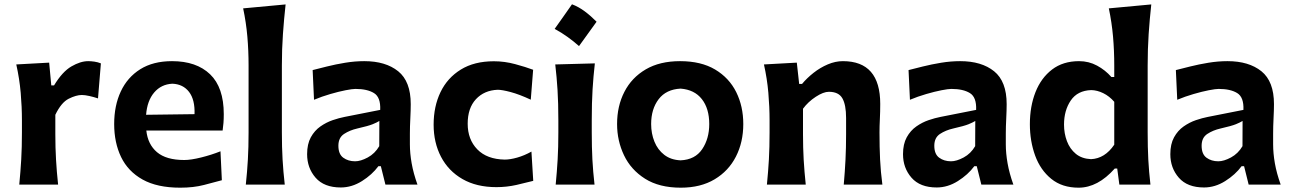

<svg xmlns="http://www.w3.org/2000/svg" viewBox="-20 -847 5930 881"><path d="M68.4 0Q74.2 -59.6 77.4 -115.2Q80.6 -170.9 80.6 -239.7V-294.4Q80.6 -356.9 75 -421.4Q69.3 -485.8 54.7 -551.3L205.6 -559.6L215.3 -455.1H228Q266.1 -518.1 307.6 -542.2Q349.1 -566.4 384.8 -566.4Q397.5 -566.4 413.1 -564.2Q428.7 -562 442.9 -556.2L429.7 -395.5Q410.6 -401.9 390.1 -406.5Q369.6 -411.1 355.5 -411.1Q329.6 -411.1 295.4 -394Q261.2 -377 233.9 -320.3V-231.4Q233.9 -168.9 237.1 -114.3Q240.2 -59.6 246.6 0Z M807.1 14.2Q701.2 14.2 634.3 -23.2Q567.4 -60.5 535.6 -126.5Q503.9 -192.4 503.9 -277.8Q503.9 -362.3 534.2 -427.2Q564.5 -492.2 623.5 -529.3Q682.6 -566.4 769.5 -566.4Q881.3 -566.4 944.1 -506.1Q1006.8 -445.8 1006.8 -323.2Q1006.8 -300.8 1005.4 -283Q1003.9 -265.1 1001.5 -248H651.4Q658.2 -184.6 700.4 -148.7Q742.7 -112.8 825.7 -112.8Q856 -112.8 903.1 -124.5Q950.2 -136.2 991.7 -152.8L998 -20Q963.9 -10.7 916 1.7Q868.2 14.2 807.1 14.2ZM872.6 -323.2Q875 -389.2 847.7 -425Q820.3 -460.9 771 -462.9Q719.7 -460.4 687.5 -422.6Q655.3 -384.8 650.4 -320.3Z M1107.9 0Q1114.3 -59.6 1117.4 -115.2Q1120.6 -170.9 1120.6 -239.7V-546.4Q1120.6 -614.3 1115 -679Q1109.4 -743.7 1095.7 -808.6L1290.5 -826.7Q1283.2 -760.7 1278.3 -691.4Q1273.4 -622.1 1273.4 -546.4V-239.7Q1273.4 -170.9 1276.6 -115.2Q1279.8 -59.6 1286.6 0Z M1543.9 13.2Q1467.3 13.2 1428.2 -31.5Q1389.2 -76.2 1389.2 -139.6Q1389.2 -186 1406.2 -217Q1423.3 -248 1450.2 -266.8Q1477.1 -285.6 1506.6 -295.7Q1536.1 -305.7 1561 -310.5L1724.6 -342.8Q1727.1 -400.9 1696 -419.9Q1665 -439 1610.8 -439Q1597.2 -439 1565.7 -432.9Q1534.2 -426.8 1495.6 -415.5Q1457 -404.3 1420.9 -389.2L1414.6 -525.4Q1441.4 -532.2 1480.5 -542Q1519.5 -551.8 1564 -559.1Q1608.4 -566.4 1651.4 -566.4Q1749.5 -566.4 1807.1 -520Q1864.7 -473.6 1864.7 -369.1Q1864.7 -342.3 1862.8 -304Q1860.8 -265.6 1860.8 -233.9V-184.6Q1860.8 -143.6 1868.9 -97.7Q1877 -51.8 1895.5 0H1748.5L1727.5 -84.5H1716.3Q1687.5 -45.4 1640.9 -16.1Q1594.2 13.2 1543.9 13.2ZM1609.4 -106.9Q1634.8 -106.9 1667.5 -124.5Q1700.2 -142.1 1720.2 -176.3L1720.7 -292Q1710 -285.2 1690.2 -277.1Q1670.4 -269 1619.1 -257.3Q1585 -249.5 1558.8 -232.4Q1532.7 -215.3 1532.7 -178.2Q1532.7 -139.6 1555.2 -123.3Q1577.6 -106.9 1609.4 -106.9Z M2257.8 11.7Q2166.5 11.7 2102.1 -25.4Q2037.6 -62.5 2003.7 -127.4Q1969.7 -192.4 1969.7 -274.9Q1969.7 -358.4 2001.2 -424.1Q2032.7 -489.7 2094.5 -527.8Q2156.2 -565.9 2246.1 -565.9Q2295.4 -565.9 2344 -552.7Q2392.6 -539.6 2426.3 -526.9L2415.5 -389.6Q2362.8 -414.1 2323.2 -424.6Q2283.7 -435.1 2263.7 -435.1Q2201.7 -432.6 2163.8 -391.8Q2126 -351.1 2126 -279.3Q2126 -207 2170.2 -161.6Q2214.4 -116.2 2295.9 -114.7Q2320.8 -114.7 2353.5 -124Q2386.2 -133.3 2418.5 -151.4L2426.8 -17.1Q2395 -8.8 2350.1 1.5Q2305.2 11.7 2257.8 11.7Z M2604.6 -827.3Q2634.7 -816 2662.9 -795.1Q2691.1 -774.1 2717.4 -747.3Q2677.1 -690.9 2636.8 -635.5Q2612.1 -657.6 2584.4 -677.4Q2556.8 -697.3 2525.1 -714.5Q2545.5 -743.5 2565.4 -771.4Q2585.3 -799.4 2604.6 -827.3ZM2529.8 0Q2535.6 -59.6 2538.8 -115.2Q2542 -170.9 2542 -239.7V-294.4Q2542 -375.5 2538.3 -433.8Q2534.7 -492.2 2527.8 -551.3L2709.5 -556.2Q2702.6 -495.6 2699 -436.3Q2695.3 -377 2695.3 -294.4V-239.7Q2695.3 -170.9 2698.2 -115.2Q2701.2 -59.6 2708 0Z M3104 14.2Q3004.9 14.2 2939.9 -26.9Q2875 -67.9 2843.3 -134.5Q2811.5 -201.2 2811.5 -277.8Q2811.5 -360.4 2845 -425.5Q2878.4 -490.7 2942.9 -528.6Q3007.3 -566.4 3100.6 -566.4Q3196.8 -566.4 3261.2 -528.1Q3325.7 -489.7 3358.2 -424.3Q3390.6 -358.9 3390.6 -277.8Q3390.6 -194.8 3356.9 -128.7Q3323.2 -62.5 3259 -24.2Q3194.8 14.2 3104 14.2ZM3103 -111.3Q3169.4 -114.3 3201.9 -162.4Q3234.4 -210.4 3234.4 -277.8Q3234.4 -349.1 3200.4 -392.3Q3166.5 -435.5 3103 -440.4Q3036.6 -437 3002.2 -391.8Q2967.8 -346.7 2967.8 -277.8Q2967.8 -234.4 2982.9 -197Q2998 -159.7 3028.1 -136.5Q3058.1 -113.3 3103 -111.3Z M3499 0Q3504.9 -59.6 3508.1 -115.2Q3511.2 -170.9 3511.2 -239.7V-294.4Q3511.2 -356.9 3505.6 -421.4Q3500 -485.8 3485.4 -551.3L3636.2 -559.6L3647 -461.9H3660.2Q3682.6 -488.8 3712.9 -512.7Q3743.2 -536.6 3778.1 -551.5Q3813 -566.4 3847.7 -566.4Q4019 -566.4 4019 -370.1Q4019 -334.5 4017.3 -300.8Q4015.6 -267.1 4015.6 -239.7Q4015.6 -170.9 4018.3 -115.2Q4021 -59.6 4028.8 0H3851.6Q3856.9 -59.6 3859.6 -114.3Q3862.3 -168.9 3862.3 -231.4V-305.7Q3862.3 -366.2 3845.2 -396Q3828.1 -425.8 3783.2 -425.8Q3758.3 -425.8 3723.1 -402.8Q3688 -379.9 3664.6 -348.1V-231.4Q3664.6 -168.9 3667.7 -114.3Q3670.9 -59.6 3677.2 0Z M4278.3 13.2Q4201.7 13.2 4162.6 -31.5Q4123.5 -76.2 4123.5 -139.6Q4123.5 -186 4140.6 -217Q4157.7 -248 4184.6 -266.8Q4211.4 -285.6 4241 -295.7Q4270.5 -305.7 4295.4 -310.5L4459 -342.8Q4461.4 -400.9 4430.4 -419.9Q4399.4 -439 4345.2 -439Q4331.5 -439 4300 -432.9Q4268.6 -426.8 4230 -415.5Q4191.4 -404.3 4155.3 -389.2L4148.9 -525.4Q4175.8 -532.2 4214.8 -542Q4253.9 -551.8 4298.3 -559.1Q4342.8 -566.4 4385.7 -566.4Q4483.9 -566.4 4541.5 -520Q4599.1 -473.6 4599.1 -369.1Q4599.1 -342.3 4597.2 -304Q4595.2 -265.6 4595.2 -233.9V-184.6Q4595.2 -143.6 4603.3 -97.7Q4611.3 -51.8 4629.9 0H4482.9L4461.9 -84.5H4450.7Q4421.9 -45.4 4375.2 -16.1Q4328.6 13.2 4278.3 13.2ZM4343.8 -106.9Q4369.1 -106.9 4401.9 -124.5Q4434.6 -142.1 4454.6 -176.3L4455.1 -292Q4444.3 -285.2 4424.6 -277.1Q4404.8 -269 4353.5 -257.3Q4319.3 -249.5 4293.2 -232.4Q4267.1 -215.3 4267.1 -178.2Q4267.1 -139.6 4289.6 -123.3Q4312 -106.9 4343.8 -106.9Z M4929.2 14.2Q4853.5 14.2 4803.7 -26.4Q4753.9 -66.9 4729.7 -133.3Q4705.6 -199.7 4705.6 -276.9Q4705.6 -358.9 4731.4 -424.3Q4757.3 -489.7 4807.6 -528.1Q4857.9 -566.4 4931.2 -566.4Q4976.1 -566.4 5013.9 -545.9Q5051.8 -525.4 5079.6 -493.7H5092.8V-546.4Q5092.8 -614.3 5087.2 -679Q5081.5 -743.7 5067.9 -808.6L5262.7 -826.7Q5255.4 -760.7 5250.7 -691.4Q5246.1 -622.1 5246.1 -546.4V-239.7Q5246.1 -170.9 5249 -115.2Q5252 -59.6 5258.8 0H5116.2L5106.4 -73.7H5095.2Q5017.1 14.2 4929.2 14.2ZM4986.3 -116.7Q5049.8 -119.6 5092.8 -183.1V-379.9Q5070.3 -405.8 5042.5 -419.4Q5014.6 -433.1 4987.3 -433.6Q4924.3 -431.6 4893.3 -386Q4862.3 -340.3 4862.3 -275.4Q4862.3 -234.9 4875.7 -199.2Q4889.2 -163.6 4916.5 -141.1Q4943.8 -118.7 4986.3 -116.7Z M5504.9 13.2Q5428.2 13.2 5389.2 -31.5Q5350.1 -76.2 5350.1 -139.6Q5350.1 -186 5367.2 -217Q5384.3 -248 5411.1 -266.8Q5438 -285.6 5467.5 -295.7Q5497.1 -305.7 5522 -310.5L5685.5 -342.8Q5688 -400.9 5657 -419.9Q5626 -439 5571.8 -439Q5558.1 -439 5526.6 -432.9Q5495.1 -426.8 5456.5 -415.5Q5418 -404.3 5381.8 -389.2L5375.5 -525.4Q5402.3 -532.2 5441.4 -542Q5480.5 -551.8 5524.9 -559.1Q5569.3 -566.4 5612.3 -566.4Q5710.4 -566.4 5768.1 -520Q5825.7 -473.6 5825.7 -369.1Q5825.7 -342.3 5823.7 -304Q5821.8 -265.6 5821.8 -233.9V-184.6Q5821.8 -143.6 5829.8 -97.7Q5837.9 -51.8 5856.4 0H5709.5L5688.5 -84.5H5677.2Q5648.4 -45.4 5601.8 -16.1Q5555.2 13.2 5504.9 13.2ZM5570.3 -106.9Q5595.7 -106.9 5628.4 -124.5Q5661.1 -142.1 5681.2 -176.3L5681.6 -292Q5670.9 -285.2 5651.1 -277.1Q5631.3 -269 5580.1 -257.3Q5545.9 -249.5 5519.8 -232.4Q5493.7 -215.3 5493.7 -178.2Q5493.7 -139.6 5516.1 -123.3Q5538.6 -106.9 5570.3 -106.9Z"/></svg>

Font: Pinar-DS2-FD Bold
Style: Regular
Weight: 700
Designer: Amin Abedi
Version: Version 3.000